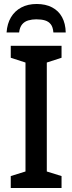

<svg xmlns="http://www.w3.org/2000/svg" viewBox="-20 -944 363 964"><path d="M289 0H34V-60L108 -83V-630L34 -654V-714H289V-654L215 -630V-83L289 -60ZM164 -924Q209 -924 241.5 -907Q274 -890 291.5 -858Q309 -826 310 -781H248Q246 -808 235 -822Q224 -836 206 -841.5Q188 -847 162 -847Q141 -847 122 -841.5Q103 -836 91 -821.5Q79 -807 76 -781H13Q16 -825 35 -857Q54 -889 87 -906.5Q120 -924 164 -924Z"/></svg>

Font: Noto Sans Display SemiCondensed Medium
Style: Regular
Weight: 500
Width: 4
Designer: Monotype Design Team
Foundry: Monotype Imaging Inc.
Version: Version 2.003